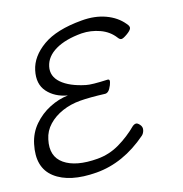

<svg xmlns="http://www.w3.org/2000/svg" viewBox="-147 -811 881 926"><g transform="rotate(-15 294.0 -348.0)"><path d="M39 -200Q21 -118 78 -78.5Q135 -39 244 -48Q304 -53 355.5 -83.5Q407 -114 450 -157Q457 -163 465.5 -164Q474 -165 485 -152.5Q496 -140 492.5 -124.5Q489 -109 479 -100Q359 4 222.5 15Q86 26 14.5 -28.5Q-57 -83 -33 -196Q-22 -249 12 -288.5Q46 -328 92 -351.5Q138 -375 185 -380Q122 -391 86 -431.5Q50 -472 64 -538Q78 -604 146 -652.5Q214 -701 342 -712Q409 -718 462.5 -698.5Q516 -679 548 -640Q562 -625 558 -614.5Q554 -604 534 -590Q514 -576 505.5 -576Q497 -576 489 -587Q462 -623 417.5 -639Q373 -655 326 -652Q244 -645 194 -615.5Q144 -586 134 -538.5Q124 -491 164 -456.5Q204 -422 282 -406Q308 -400 390 -404Q401 -404 398 -390Q395 -376 385.5 -359Q376 -342 362 -341Q284 -344 235.5 -340Q187 -336 145.5 -318Q104 -300 75.5 -270Q47 -240 39 -200Z"/></g></svg>

Font: LXGW Bright GB
Style: Italic
Weight: 400
Italic angle: -12°
Designer: Christian Thalmann (Catharsis Fonts)
Foundry: LXGW / Christian Thalmann (Catharsis Fonts) / Fontworks Inc.
Version: Version 5.510